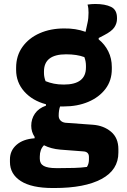

<svg xmlns="http://www.w3.org/2000/svg" viewBox="-20 -695 640 965"><path d="M302 -552Q360 -553 410 -535L420 -581Q425 -602 425 -631Q425 -642 424 -652Q423 -662 420 -672Q440 -675 459 -675Q508 -675 538 -660.5Q568 -646 568 -605V-600Q568 -578 555 -558Q542 -538 503 -518L476 -504V-497Q507 -472 524.5 -436.5Q542 -401 542 -358V-348Q542 -290 510 -248Q478 -206 423.5 -183Q369 -160 301 -160Q291 -160 282 -160Q275 -141 275 -113Q275 -99 284 -89.5Q293 -80 309 -78L447 -68Q501 -64 538 -33Q575 -2 575 55V72Q575 159 490.5 204.5Q406 250 254 250H245Q139 250 84.5 215Q30 180 30 119V106Q30 62 63 33Q96 4 154 0V-7Q137 -32 137 -63Q137 -97 155.5 -124Q174 -151 211 -164V-171Q143 -189 102 -235Q61 -281 61 -344V-354Q61 -415 93 -459.5Q125 -504 179.5 -528Q234 -552 302 -552ZM312 -422Q201 -422 201 -336V-328Q201 -308 209 -287Q229 -279 251 -274.5Q273 -270 301 -270Q412 -270 412 -356V-364Q412 -387 404 -408Q385 -415 362.5 -418.5Q340 -422 312 -422ZM263 150H276Q317 150 352.5 149Q388 148 417 144Q423 134 425 125Q427 116 427 106V94Q427 68 400 66L283 57Q236 53 201 35Q180 56 180 92V103Q180 128 200 139Q220 150 263 150Z"/></svg>

Font: Recursive Mn Csl St XBd
Style: Regular
Weight: 800
Monospace: yes
Version: Version 1.079;hotconv 1.0.112;makeotfexe 2.5.65598; ttfautoh